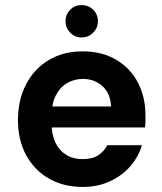

<svg xmlns="http://www.w3.org/2000/svg" viewBox="-20 -727 641 759"><path d="M307 12Q231 12 173.5 -21Q116 -54 83.5 -113.5Q51 -173 51 -252Q51 -332 83 -393.5Q115 -455 172.5 -489.5Q230 -524 307 -524Q383 -524 439 -491Q495 -458 525 -401Q555 -344 555 -271Q555 -261 555 -249Q555 -237 553 -223H147V-306H419Q417 -357 385.5 -386Q354 -415 308 -415Q273 -415 245 -398.5Q217 -382 200.5 -349.5Q184 -317 184 -267V-238Q184 -195 199 -163.5Q214 -132 241.5 -115Q269 -98 306 -98Q345 -98 368 -113Q391 -128 404 -153H541Q527 -106 494.5 -69Q462 -32 414 -10Q366 12 307 12ZM302 -579Q276 -579 257.5 -598Q239 -617 239 -643Q239 -670 257.5 -688.5Q276 -707 302 -707Q330 -707 348.5 -688.5Q367 -670 367 -643Q367 -617 348.5 -598Q330 -579 302 -579Z"/></svg>

Font: DM Sans 12pt
Style: Bold
Weight: 700
Version: Version 4.004;gftools[0.9.30]